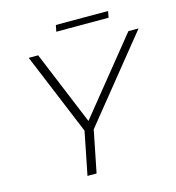

<svg xmlns="http://www.w3.org/2000/svg" viewBox="-120 -937 956 1040"><g transform="rotate(-15 358.0 -417.0)"><path d="M242 0 290 -241 100 -700H153L324 -286L659 -700H716L340 -235L293 0ZM281 -798 288 -834H581L574 -798Z"/></g></svg>

Font: Montserrat Thin Light
Style: Italic
Weight: 300
Italic angle: -11.3°
Version: Version 9.000